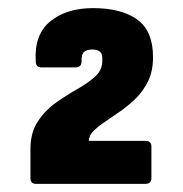

<svg xmlns="http://www.w3.org/2000/svg" viewBox="-20 -795 452 473"><path d="M69 -342Q55 -342 55 -356V-428Q55 -468 73 -495.5Q91 -523 117 -541.5Q143 -560 169.5 -575Q196 -590 214 -606Q232 -622 232 -645V-652Q232 -663 226 -668Q220 -673 207 -673Q193 -673 186.5 -666.5Q180 -660 181 -644Q181 -629 166 -629H82Q68 -629 68 -644Q64 -710 104 -742.5Q144 -775 209 -775Q279 -775 318 -747Q357 -719 357 -654Q357 -621 345.5 -596.5Q334 -572 316 -554Q298 -536 278 -522Q258 -508 240 -496Q222 -484 210.5 -472.5Q199 -461 199 -448H338Q353 -448 353 -434V-356Q353 -342 338 -342Z"/></svg>

Font: Sofia Sans Condensed Black
Style: Regular
Weight: 900
Designer: Botio Nikoltchev, Ani Petrova
Foundry: lettersoup
Version: Version 4.101